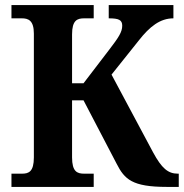

<svg xmlns="http://www.w3.org/2000/svg" viewBox="-20 -734 723 754"><path d="M25 0H348V-52H310C283 -52 263 -60 263 -116V-340H308L438 -91C469 -30 499 0 635 0H682V-52H678C640 -52 615 -73 581 -136L418 -441L525 -575C568 -630 609 -662 661 -662V-714H407V-662C446 -662 460 -656 460 -633C460 -608 445 -586 409 -539L308 -407H263V-599C263 -654 283 -662 310 -662H348V-714H25V-662H66C91 -662 113 -654 113 -602V-116C113 -60 93 -52 67 -52H25Z"/></svg>

Font: Noto Serif SemiCondensed
Style: Bold
Weight: 700
Width: 4
Designer: Monotype Design Team
Foundry: Monotype Imaging Inc.
Version: Version 2.015